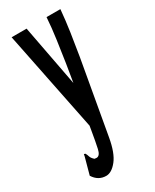

<svg xmlns="http://www.w3.org/2000/svg" viewBox="-170 -512 591 733"><g transform="rotate(-30 125.0 -145.5)"><path d="M69 174Q34 174 14 142L34 69L36 59L42 61Q46 68 48.5 76.5Q51 85 62 95Q66 96 71 96Q86 96 92 69Q98 42 106 -6L109 -24L20 -465H86L137 -196L150 -275Q157 -321 164 -370.5Q171 -420 174 -465H235Q231 -419 223.5 -368Q216 -317 208 -270L151 52Q140 115 116.5 144.5Q93 174 69 174Z"/></g></svg>

Font: Inconsolata UltraCondensed Bold
Style: Regular
Weight: 700
Width: 1
Monospace: yes
Designer: Raph Levien, Cyreal, Brenton Simpson
Foundry: Raph Levien, Cyreal, Google
Version: Version 3.001; ttfautohint (v1.8.2.53-6de2)